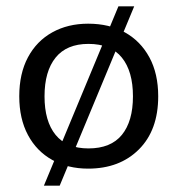

<svg xmlns="http://www.w3.org/2000/svg" viewBox="-20 -519 561 608"><path d="M169 69H119L355 -499H405ZM259 -444Q326 -444 375.5 -416.5Q425 -389 453 -337.5Q481 -286 481 -214Q481 -107 420 -46Q359 15 259 15Q195 15 145.5 -12.5Q96 -40 68.5 -91.5Q41 -143 41 -214Q41 -286 68.5 -337.5Q96 -389 145.5 -416.5Q195 -444 259 -444ZM260 -380Q191 -380 156 -336.5Q121 -293 121 -214Q121 -135 156 -92Q191 -49 260 -49Q331 -49 366 -92Q401 -135 401 -214Q401 -293 366 -336.5Q331 -380 260 -380Z"/></svg>

Font: Podkova
Style: Regular
Weight: 400
Designer: Ilya Yudin
Foundry: Cyreal (www.cyreal.org)
Version: Version 2.103